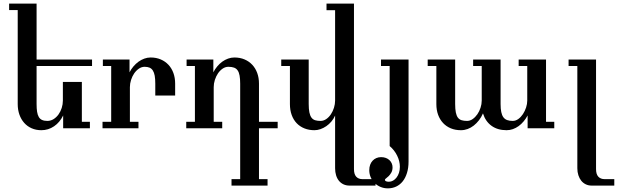

<svg xmlns="http://www.w3.org/2000/svg" viewBox="-20 -700 3373 1048"><path d="M482.4 -339.8H179.7V-132.3Q179.7 -107.4 182.4 -90.1Q185.1 -72.8 191.7 -61.5Q198.2 -50.3 209.7 -45.2Q221.2 -40 238.3 -40Q256.8 -40 272.5 -49.8Q288.1 -59.6 299.3 -75.2Q310.5 -90.8 316.9 -110.8Q323.2 -130.9 323.2 -150.9V-252.9H426.8V-35.2H470.7V0H324.7V-69.8Q306.6 -32.2 275.1 -10.7Q243.7 10.7 205.6 10.7Q176.8 10.7 152.8 0.2Q128.9 -10.3 112.1 -29.3Q95.2 -48.3 85.9 -74.5Q76.7 -100.6 76.7 -131.8V-645H29.8V-680.2H179.7V-375H482.4Z M936 -178.7H827.6V-243.2Q827.6 -269 824.5 -286.6Q821.3 -304.2 814.2 -315.2Q807.1 -326.2 796.1 -330.8Q785.2 -335.4 769.5 -335.4Q752.9 -335.4 738.3 -325.4Q723.6 -315.4 712.6 -299.6Q701.7 -283.7 695.3 -263.7Q689 -243.7 689 -224.1V-35.2H735.8V0H539.6V-35.2H586.9V-339.8H541.5V-375H687V-305.2Q695.8 -322.8 708.5 -337.6Q721.2 -352.5 736.1 -363.3Q751 -374 767.8 -380.1Q784.7 -386.2 802.2 -386.2Q832.5 -386.2 857.2 -375.7Q881.8 -365.2 899.4 -346.4Q917 -327.6 926.5 -301.5Q936 -275.4 936 -243.7Z M1495.6 0H1393.6V277.8H1440.4V313H1243.7V277.8H1291V-243.2Q1291 -269 1287.8 -286.9Q1284.7 -304.7 1277.3 -315.4Q1270 -326.2 1257.6 -330.8Q1245.1 -335.4 1226.6 -335.4Q1210 -335.4 1195.3 -325.4Q1180.7 -315.4 1169.9 -299.6Q1159.2 -283.7 1152.8 -263.9Q1146.5 -244.1 1146.5 -224.1V-35.2H1192.9V0H996.6V-35.2H1043.9V-339.8H998.5V-375H1144.5V-305.2Q1153.3 -322.8 1165.8 -337.6Q1178.2 -352.5 1193.1 -363.3Q1208 -374 1224.9 -380.1Q1241.7 -386.2 1259.3 -386.2Q1290 -386.2 1314.7 -375.7Q1339.4 -365.2 1356.9 -346.4Q1374.5 -327.6 1384 -301.5Q1393.6 -275.4 1393.6 -243.7V-35.2H1495.6Z M2029.8 313H1887.7Q1869.6 313 1855 306.2Q1840.3 299.3 1830.1 286.9Q1819.8 274.4 1814.5 256.8Q1809.1 239.3 1809.1 218.3V-69.3Q1801.3 -51.3 1788.8 -36.6Q1776.4 -22 1761.2 -11.5Q1746.1 -1 1729.2 4.9Q1712.4 10.7 1696.3 10.7Q1666 10.7 1641.4 0.7Q1616.7 -9.3 1599.1 -27.8Q1581.5 -46.4 1572 -72.8Q1562.5 -99.1 1562.5 -131.8V-339.8H1515.1V-375H1665V-132.3Q1665 -104.5 1668.7 -86.7Q1672.4 -68.8 1679.9 -58.3Q1687.5 -47.9 1699.7 -43.9Q1711.9 -40 1729.5 -40Q1746.1 -40 1760.7 -50Q1775.4 -60.1 1786.1 -76.2Q1796.9 -92.3 1803 -112.1Q1809.1 -131.8 1809.1 -150.9V-644.5H1762.2V-680.2H1912.1V223.1Q1912.1 251 1924.3 264.4Q1936.5 277.8 1958.5 277.8H2029.8Z M2210 181.6Q2210 216.8 2201.4 244.1Q2192.9 271.5 2178 290Q2163.1 308.6 2142.3 318.4Q2121.6 328.1 2096.7 328.1Q2075.7 328.1 2057.1 320.3Q2038.6 312.5 2024.9 299.1Q2011.2 285.6 2003.4 267.6Q1995.6 249.5 1995.6 228.5Q1995.6 212.4 2000.5 199.2Q2005.4 186 2014.2 176.8Q2022.9 167.5 2034.7 162.6Q2046.4 157.7 2060.1 157.7Q2074.7 157.7 2086.2 162.1Q2097.7 166.5 2105.7 174.1Q2113.8 181.6 2118.2 191.7Q2122.6 201.7 2122.6 212.9Q2122.6 230.5 2116 241.9Q2109.4 253.4 2101.8 261Q2094.2 268.6 2087.6 273.2Q2081.1 277.8 2081.1 280.8Q2081.1 287.1 2087.6 289.6Q2094.2 292 2102.5 292Q2114.7 292 2125.5 285.9Q2136.2 279.8 2144.5 269Q2152.8 258.3 2157.7 243.4Q2162.6 228.5 2162.6 210.4Q2162.6 179.7 2147.7 149.4Q2132.8 119.1 2106.9 97.2V-339.8H2059.6V-375H2210Z M3005.4 0H2859.9V-69.8Q2850.6 -52.2 2838.1 -37.4Q2825.7 -22.5 2810.8 -11.7Q2795.9 -1 2779.3 4.9Q2762.7 10.7 2745.1 10.7Q2696.3 10.7 2663.1 -13.2Q2629.9 -37.1 2616.2 -81.1Q2607.4 -60.5 2594.5 -43.7Q2581.5 -26.9 2565.9 -14.6Q2550.3 -2.4 2532.5 4.2Q2514.6 10.7 2496.1 10.7Q2465.3 10.7 2440.7 0.5Q2416 -9.8 2398.4 -28.6Q2380.9 -47.4 2371.3 -73.5Q2361.8 -99.6 2361.8 -131.8V-339.8H2314.5V-375H2464.4V-132.3Q2464.4 -104.5 2468 -86.4Q2471.7 -68.4 2479.2 -58.1Q2486.8 -47.9 2499.3 -43.9Q2511.7 -40 2529.3 -40Q2545.9 -40 2560.3 -50.3Q2574.7 -60.5 2585.7 -76.4Q2596.7 -92.3 2603 -112.1Q2609.4 -131.8 2609.4 -150.9V-339.8H2562.5V-375H2712.4V-132.3Q2712.4 -106 2716.1 -88.4Q2719.7 -70.8 2727.5 -60.1Q2735.4 -49.3 2748 -44.7Q2760.7 -40 2778.3 -40Q2794.9 -40 2809.3 -50.5Q2823.7 -61 2834.5 -77.4Q2845.2 -93.8 2851.6 -113.3Q2857.9 -132.8 2857.9 -150.9V-339.8H2811V-375H2960.4V-35.2H3005.4Z M3333 313H3209Q3191.4 313 3177 305.9Q3162.6 298.8 3152.6 286.4Q3142.6 273.9 3137 256.6Q3131.3 239.3 3131.3 218.3V-339.8H3083.5V-375H3233.4V223.1Q3233.4 251 3245.8 264.4Q3258.3 277.8 3280.3 277.8H3333Z"/></svg>

Font: Arian Grqi
Style: Italic
Weight: 400
Italic angle: -15°
Designer: Ruben Hakobyan (Tarumian)
Foundry: Ruben Hakobyan (Tarumian)
Version: Version 1.002